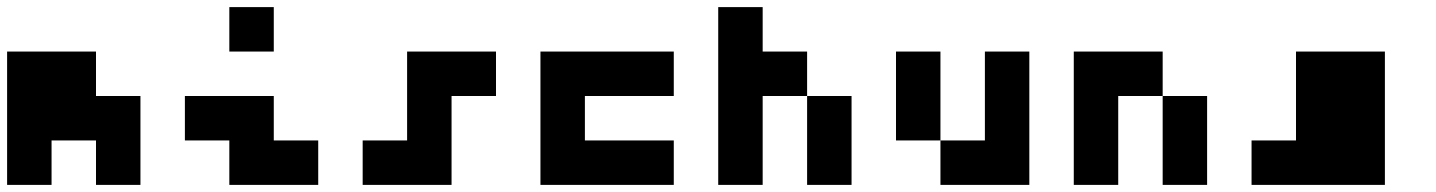

<svg xmlns="http://www.w3.org/2000/svg" viewBox="-20 -395 4040 540"><path d="M250 -250V-125H375V125H250V0H125V125H0V-250Z M750 -375V-250H625V-375ZM750 -125V0H875V125H625V0H500V-125Z M1375 -250V-125H1250V125H1000V0H1125V-250Z M1875 -250V-125H1625V0H1875V125H1500V-250Z M2125 -375V-250H2250V-125H2125V125H2000V-375ZM2375 -125V125H2250V-125Z M2625 -250V0H2750V-250H2875V125H2625V0H2500V-250Z M3250 -250V-125H3125V125H3000V-250ZM3375 -125V125H3250V-125Z M3875 -250V125H3500V0H3625V-250Z"/></svg>

Font: Bytesized
Style: Regular
Weight: 400
Monospace: yes
Designer: baltdev
Version: Version 1.000